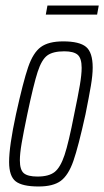

<svg xmlns="http://www.w3.org/2000/svg" viewBox="-20 -668 378 696"><path d="M13 -81Q13 -138 38 -254Q64 -372 82 -424.5Q100 -477 128 -497.5Q156 -518 209 -518Q268 -518 292 -498Q316 -478 316 -423Q316 -396 309.5 -357.5Q303 -319 290 -254Q264 -136 246 -84.5Q228 -33 200.5 -12.5Q173 8 120 8Q61 8 37 -10.5Q13 -29 13 -81ZM249 -254Q263 -321 269.5 -359.5Q276 -398 276 -422Q276 -457 261.5 -469.5Q247 -482 213 -482Q172 -482 151.5 -467Q131 -452 116.5 -407.5Q102 -363 79 -254Q65 -187 58.5 -149Q52 -111 52 -87Q52 -52 66.5 -40Q81 -28 116 -28Q157 -28 178 -44.5Q199 -61 214 -106Q229 -151 249 -254ZM146 -615 152 -648H338L332 -615Z"/></svg>

Font: Saira Ultra Condensed ExLight
Style: Italic
Weight: 200
Width: 1
Italic angle: -12°
Designer: Hector Gatti with collaboration of the Omnibus-Type team
Foundry: Omnibus-Type
Version: Version 1.001; ttfautohint (v1.8)